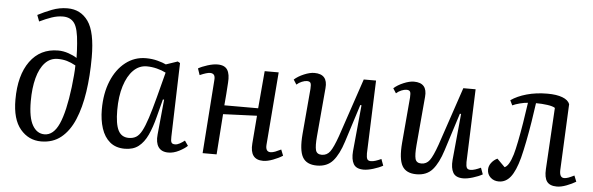

<svg xmlns="http://www.w3.org/2000/svg" viewBox="-50 -940 3462 1120"><g transform="rotate(5 1681.5 -379.5)"><path d="M132 -719Q170 -739 214 -756Q258 -773 305 -773Q382 -773 426 -711Q470 -649 470 -500Q470 -391 456 -297.5Q442 -204 412.5 -134Q383 -64 335 -25Q287 14 218 14Q145 14 96.5 -43.5Q48 -101 48 -216Q48 -359 107.5 -441Q167 -523 272 -523Q302 -523 332.5 -512.5Q363 -502 382 -489Q381 -538 378 -573Q372 -660 349.5 -691.5Q327 -723 282 -723Q250 -723 216.5 -711.5Q183 -700 146 -682ZM234 -29Q287 -29 319 -100.5Q351 -172 369 -318Q373 -354 376 -387Q379 -420 379 -445Q352 -460 327.5 -467Q303 -474 274 -474Q230 -474 199.5 -441.5Q169 -409 153.5 -350.5Q138 -292 138 -215Q138 -119 164 -74Q190 -29 234 -29Z M973 -79Q972 -55 977 -46Q982 -37 998 -37Q1011 -37 1025.5 -45Q1040 -53 1054 -64L1074 -35Q1058 -19 1026 -2.5Q994 14 963 14Q923 14 905 -12Q887 -38 892 -86L912 -291L905 -292L878 -188Q862 -125 841 -80Q820 -35 788.5 -10.5Q757 14 708 14Q655 14 621 -14.5Q587 -43 571 -92.5Q555 -142 555 -203Q555 -297 584.5 -369Q614 -441 666.5 -482Q719 -523 786 -523Q822 -523 854 -514.5Q886 -506 904 -497L972 -520L986 -512ZM726 -51Q751 -51 769 -62Q787 -73 802 -101Q817 -129 833 -178Q849 -227 869 -303L907 -449Q884 -461 854 -468.5Q824 -476 795 -476Q750 -476 716.5 -442.5Q683 -409 664 -348.5Q645 -288 645 -207Q645 -126 664 -88.5Q683 -51 726 -51Z M1460 -245 1262 -237 1245 0H1163L1194 -430Q1196 -452 1188.5 -461Q1181 -470 1166 -470Q1147 -470 1106 -452L1093 -490Q1113 -502 1146.5 -512.5Q1180 -523 1205 -523Q1247 -523 1263 -497.5Q1279 -472 1275 -422Q1273 -388 1270.5 -355Q1268 -322 1265 -289H1463L1482 -508H1564L1530 -81Q1527 -40 1557 -40Q1569 -40 1584.5 -46Q1600 -52 1618 -61L1632 -26Q1609 -11 1576 1.5Q1543 14 1518 14Q1439 14 1447 -82Z M1655 -474Q1677 -494 1711.5 -508.5Q1746 -523 1772 -523Q1852 -523 1844 -440L1819 -156Q1814 -99 1820.5 -75Q1827 -51 1856 -51Q1886 -51 1904.5 -76Q1923 -101 1947 -169L2062 -510H2134L2118 -82Q2118 -58 2123.5 -48.5Q2129 -39 2145 -39Q2157 -39 2172.5 -44Q2188 -49 2205 -57L2219 -19Q2196 -6 2163 4Q2130 14 2107 14Q2063 14 2047.5 -13Q2032 -40 2036 -88L2062 -359L2055 -360L1985 -140Q1961 -64 1927 -25Q1893 14 1833 14Q1772 14 1749 -26.5Q1726 -67 1734 -162L1757 -428Q1759 -454 1754 -463Q1749 -472 1733 -472Q1720 -472 1703 -465Q1686 -458 1673 -446Z M2238 -474Q2260 -494 2294.5 -508.5Q2329 -523 2355 -523Q2435 -523 2427 -440L2402 -156Q2397 -99 2403.5 -75Q2410 -51 2439 -51Q2469 -51 2487.5 -76Q2506 -101 2530 -169L2645 -510H2717L2701 -82Q2701 -58 2706.5 -48.5Q2712 -39 2728 -39Q2740 -39 2755.5 -44Q2771 -49 2788 -57L2802 -19Q2779 -6 2746 4Q2713 14 2690 14Q2646 14 2630.5 -13Q2615 -40 2619 -88L2645 -359L2638 -360L2568 -140Q2544 -64 2510 -25Q2476 14 2416 14Q2355 14 2332 -26.5Q2309 -67 2317 -162L2340 -428Q2342 -454 2337 -463Q2332 -472 2316 -472Q2303 -472 2286 -465Q2269 -458 2256 -446Z M2924 -464Q2961 -490 3016 -505.5Q3071 -521 3137 -521Q3191 -521 3225 -508Q3259 -495 3268 -471L3250 -83Q3249 -39 3276 -39Q3288 -39 3301.5 -44Q3315 -49 3335 -59L3349 -24Q3326 -10 3294.5 2Q3263 14 3238 14Q3197 14 3180 -9Q3163 -32 3166 -82L3187 -442Q3174 -451 3142 -455.5Q3110 -460 3075 -460Q3068 -408 3058.5 -349Q3049 -290 3038 -234Q3027 -178 3016 -135Q2995 -57 2967 -21.5Q2939 14 2898 14Q2869 14 2849.5 -4Q2830 -22 2830 -50Q2830 -71 2844 -89.5Q2858 -108 2879 -118L2925 -72Q2951 -82 2972 -151Q2980 -178 2990 -228Q3000 -278 3010 -339Q3020 -400 3028 -458Q3008 -457 2981 -450Q2954 -443 2938 -435Z"/></g></svg>

Font: Literata 36pt
Style: Italic
Weight: 400
Italic angle: -2°
Designer: Latin by Veronika Burian and Jose Scaglione. Greek by Irene Vlachou. Cyrillic by Vera Evstafieva
Foundry: TypeTogether
Version: Version 3.002